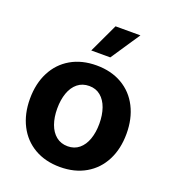

<svg xmlns="http://www.w3.org/2000/svg" viewBox="-139 -859 868 973"><g transform="rotate(20 295.0 -373.0)"><path d="M34.7 -263.2Q34.7 -344.9 66.5 -406.9Q98.2 -468.9 157.1 -503.1Q216.1 -537.3 295.2 -537.3Q374.3 -537.3 433.2 -503.1Q492.1 -468.9 523.7 -406.9Q555.4 -344.9 555.4 -263.2Q555.4 -181.9 523.7 -120Q492.1 -58.1 433.2 -23.9Q374.3 10.3 295.2 10.3Q216.1 10.3 157.1 -23.9Q98.2 -58.1 66.5 -120Q34.7 -181.9 34.7 -263.2ZM408.6 -264Q408.6 -311.1 395.6 -347.9Q382.6 -384.7 357.3 -405.7Q332 -426.7 296 -426.7Q259.2 -426.7 233.5 -405.9Q207.7 -385.1 194.6 -348.2Q181.5 -311.3 181.5 -264Q181.5 -216.9 194.6 -180.2Q207.7 -143.6 233.5 -122.7Q259.2 -101.8 296 -101.8Q332 -101.8 357.3 -122.7Q382.6 -143.6 395.6 -180.3Q408.6 -217.1 408.6 -264ZM316.8 -756.2H451L345.6 -599.1H243Z"/></g></svg>

Font: Pretendard Variable
Style: Regular
Weight: 400
Designer: Base glyphs from Inter by Rasmus Andersson; Hangul glyphs from Noto Sans CJK(Source Han Sans) by Jang Soo-young and Kang
Foundry: Kil Hyung-jin
Version: Version 1.100;FEAKit 1.0